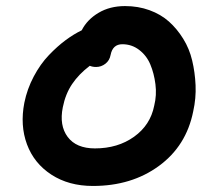

<svg xmlns="http://www.w3.org/2000/svg" viewBox="-20 -655 705 639"><path d="M289.1 -36.1Q209 -36.1 151.1 -73.7Q93.3 -111.3 69.8 -174.6Q46.4 -237.8 61 -313Q70.3 -358.9 92.3 -400.4Q114.3 -441.9 142.6 -471.4Q170.9 -501 198.2 -521.2Q225.6 -541.5 252 -554.2Q270 -589.8 307.9 -612.3Q345.7 -634.8 396 -634.8Q439.9 -634.8 477.5 -621.1Q515.1 -607.4 542.2 -583.3Q569.3 -559.1 589.8 -525.9Q610.4 -492.7 619.6 -453.6Q628.9 -414.6 630.9 -371.3Q632.8 -328.1 623 -284.2Q600.1 -169.4 509 -102.8Q418 -36.1 289.1 -36.1ZM189 -297.9Q176.8 -237.3 205.3 -199.2Q233.9 -161.1 295.9 -161.1Q372.1 -161.1 426.3 -200Q480.5 -238.8 493.2 -303.2Q502 -338.4 497.3 -374.8Q492.7 -411.1 480.2 -440.7Q467.8 -470.2 443.1 -489Q418.5 -507.8 387.2 -507.8Q355 -507.8 348.1 -472.2Q344.7 -453.6 330.8 -442.9Q316.9 -432.1 299.8 -432.1Q288.1 -432.1 278.8 -436Q242.2 -408.2 220 -375.2Q197.8 -342.3 189 -297.9Z"/></svg>

Font: Shantell Sans Irregular
Style: Italic
Weight: 600
Italic angle: -11.31°
Designer: Stephen Nixon, Anya Danilova, Shantell Martin
Foundry: Arrow Type
Version: Version 1.006;[9816181b4]